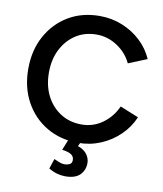

<svg xmlns="http://www.w3.org/2000/svg" viewBox="-98 -791 918 1080"><g transform="rotate(10 361.5 -251.0)"><path d="M386 12Q285 12 206.5 -34.5Q128 -81 83.5 -162.5Q39 -244 39 -350Q39 -456 83.5 -537.5Q128 -619 205.5 -665.5Q283 -712 385 -712Q453 -712 513.5 -687.5Q574 -663 620 -620Q666 -577 691 -520L585 -477Q558 -534 503.5 -570Q449 -606 385 -606Q318 -606 267 -573Q216 -540 186.5 -482.5Q157 -425 157 -350Q157 -274 186.5 -216.5Q216 -159 268 -126Q320 -93 388 -93Q454 -93 507 -131Q560 -169 588 -231L694 -188Q669 -129 622.5 -84Q576 -39 515.5 -13.5Q455 12 386 12ZM348 210Q327 210 303.5 204Q280 198 253 182L272 125Q288 132 303 138Q318 144 331 144Q349 144 362 137.5Q375 131 375 113Q375 92 357.5 81Q340 70 306 66L335 -6L403 2L390 30Q426 43 442.5 66Q459 89 459 115Q459 156 432 183Q405 210 348 210Z"/></g></svg>

Font: Figtree SemiBold
Style: Regular
Weight: 600
Designer: Erik Kennedy
Foundry: Erik Kennedy
Version: Version 2.001; ttfautohint (v1.8.4.7-5d5b);gftools[0.9.27]